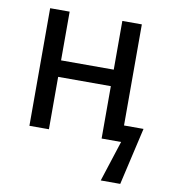

<svg xmlns="http://www.w3.org/2000/svg" viewBox="-81 -606 763 862"><g transform="rotate(10 300.0 -175.0)"><path d="M407.2 0V-238.8H167V0H78.1V-536.1H167V-314H407.2V-536.1H496.1V-75.2H585L524.9 186H436L496.1 0Z"/></g></svg>

Font: Droid Sans Mono
Style: Regular
Weight: 400
Monospace: yes
Foundry: Ascender Corporation
Version: Version 1.00 build 112